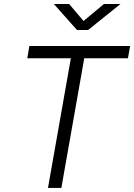

<svg xmlns="http://www.w3.org/2000/svg" viewBox="-20 -918 656 938"><path d="M214.4 0 326.2 -633.3H113.3L123.5 -693.4H615.7L605 -633.3H391.6L279.8 0ZM356 -771.5 243.2 -898.4H317.9L388.2 -815.4L487.8 -898.4H568.4L410.6 -771.5Z"/></svg>

Font: Cascadia Mono Light
Style: Italic
Weight: 300
Italic angle: -10°
Monospace: yes
Designer: Aaron Bell
Foundry: Saja Typeworks
Version: Version 2404.023; ttfautohint (v1.8.4)